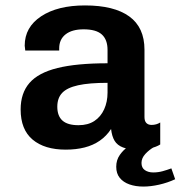

<svg xmlns="http://www.w3.org/2000/svg" viewBox="-20 -541 665 707"><path d="M222 10Q144 10 100 -27Q56 -64 56 -138Q56 -198 88.5 -235.5Q121 -273 191.5 -290.5Q262 -308 376 -308V-357Q376 -395 355 -414Q334 -433 288 -433Q245 -433 221.5 -414.5Q198 -396 198 -363V-355H73Q72 -365 71.5 -368.5Q71 -372 71 -372Q71 -372 71 -371.5Q71 -371 71 -373Q71 -441 131.5 -481Q192 -521 293 -521Q400 -521 456 -480.5Q512 -440 512 -358V-110Q512 -95 519 -88Q526 -81 538 -81Q556 -81 570 -90V-9Q556 0 534 5Q512 10 488 10Q454 10 433 2Q412 -6 402 -22.5Q392 -39 389 -66Q372 -40 347.5 -23Q323 -6 291.5 2Q260 10 222 10ZM269 -80Q304 -80 327.5 -95.5Q351 -111 363.5 -138.5Q376 -166 376 -200V-236Q308 -236 267.5 -227Q227 -218 209 -199Q191 -180 191 -148Q191 -114 210 -97Q229 -80 269 -80ZM508 146Q479 146 456.5 138Q434 130 421 114Q408 98 408 73Q408 48 421.5 29Q435 10 451 0H548Q530 10 515.5 25.5Q501 41 501 59Q501 77 513.5 85.5Q526 94 544 94Q562 94 578.5 89.5Q595 85 611 79L625 119Q597 132 566 139Q535 146 508 146Z"/></svg>

Font: Chivo Mono Medium SemiBold
Style: Regular
Weight: 600
Monospace: yes
Version: Version 1.008